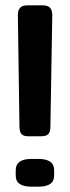

<svg xmlns="http://www.w3.org/2000/svg" viewBox="-20 -700 262 720"><path d="M53 -225 47 -643Q47 -662 55.5 -671Q64 -680 84 -680H139Q159 -680 167.5 -671Q176 -662 176 -643L169 -225Q169 -206 161.5 -197.5Q154 -189 134 -189H85Q68 -189 60.5 -197.5Q53 -206 53 -225ZM39 -41V-62Q39 -104 98 -104H124Q183 -104 183 -62V-41Q183 0 124 0H98Q39 0 39 -41Z"/></svg>

Font: Mitr
Style: Regular
Weight: 400
Designer: Thanarat Vachiruckul
Foundry: Cadson Demak
Version: Version 1.002